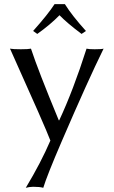

<svg xmlns="http://www.w3.org/2000/svg" viewBox="-20 -666 546 923"><path d="M292 -646Q325.7 -591.8 393.1 -517.1L372.1 -502.9Q301.3 -556.2 266.1 -592.8Q221.2 -546.9 159.2 -502.9L139.2 -517.1Q211.4 -598.1 242.2 -646ZM27.8 -432.1Q42.5 -429.2 80.1 -429.2Q116.2 -429.2 128.9 -432.1Q162.6 -329.1 262.7 -87.4H264.6Q332 -231.4 396 -432.1Q406.7 -429.2 435.1 -429.2Q467.8 -429.2 478 -432.1Q401.9 -277.3 276.4 14.2Q205.6 178.7 188 236.8Q171.4 231.9 139.2 231.9Q120.6 232.4 104 236.8Q176.8 115.7 222.2 9.8Q199.7 -50.8 30.8 -426.3Q28.8 -429.7 27.8 -432.1Z"/></svg>

Font: Linux Biolinum O
Style: Regular
Weight: 400
Designer: Philipp H. Poll
Foundry: Philipp H. Poll
Version: Version 1.0.4